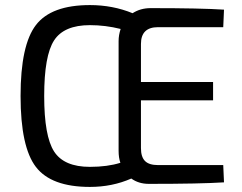

<svg xmlns="http://www.w3.org/2000/svg" viewBox="-20 -723 953 756"><path d="M859 -73 862 -5Q770 1 566 1Q526 1 497 -20Q422 13 334 13Q182 13 121.5 -65.5Q61 -144 61 -345Q61 -546 121.5 -624.5Q182 -703 334 -703Q424 -703 502 -671Q533 -691 573 -691Q772 -691 862 -685L859 -616H602Q535 -616 535 -550V-400H819V-328H535V-140Q535 -105 551 -89Q567 -73 602 -73ZM447 -129V-561Q447 -585 455 -609Q395 -624 334 -624Q232 -624 193 -564Q154 -504 154 -345Q154 -187 193 -126.5Q232 -66 334 -66Q403 -66 454 -82Q447 -102 447 -129Z"/></svg>

Font: Exo 2.0
Style: Regular
Weight: 400
Designer: Natanael Gama
Version: Version 1.001;PS 001.001;hotconv 1.0.70;makeotf.lib2.5.58329